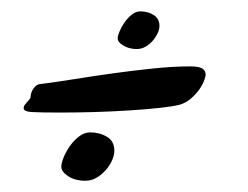

<svg xmlns="http://www.w3.org/2000/svg" viewBox="-20 -447 440 341"><path d="M317.9 -329.1Q333.5 -329.1 339.4 -325.2Q345.2 -321.3 345.2 -314.9Q345.2 -310.1 341.8 -302Q338.4 -293.9 332.3 -285.9Q326.2 -277.8 317.9 -271Q309.6 -264.2 299.8 -261.2Q289.6 -258.3 265.6 -255.6Q241.7 -252.9 211.2 -251Q180.7 -249 147.7 -248Q114.7 -247.1 86.9 -247.1Q50.8 -247.1 36.4 -248Q22 -249 22 -254.9Q22 -257.8 23.7 -260.3Q25.4 -262.7 27.6 -265.1Q29.8 -267.6 31.7 -269.8Q33.7 -272 34.2 -273.9Q34.2 -282.2 39.6 -290Q44.9 -297.9 53.2 -297.9Q79.6 -301.3 113 -306.6Q146.5 -312 181.9 -316.9Q217.3 -321.8 252.4 -325.4Q287.6 -329.1 317.9 -329.1ZM183.1 -179.2Q183.1 -171.4 179 -162.1Q174.8 -152.8 167.7 -144.8Q160.6 -136.7 151.4 -131.3Q142.1 -126 131.8 -126Q113.3 -126 101.1 -134Q88.9 -142.1 88.9 -150.9Q88.9 -157.2 93 -167.5Q97.2 -177.7 104.2 -187.7Q111.3 -197.8 120.6 -204.8Q129.9 -211.9 140.1 -211.9Q156.7 -211.9 169.9 -204.1Q183.1 -196.3 183.1 -179.2ZM263.2 -400.9Q263.2 -395 259.8 -387.7Q256.3 -380.4 251 -374.3Q245.6 -368.2 238.3 -364Q231 -359.9 223.1 -359.9Q209.5 -359.9 199.2 -366Q189 -372.1 189 -378.9Q189 -383.3 192.4 -391.4Q195.8 -399.4 201.2 -407.2Q206.5 -415 213.9 -420.9Q221.2 -426.8 229 -426.8Q243.2 -426.8 253.2 -420.2Q263.2 -413.6 263.2 -400.9Z"/></svg>

Font: Mervale Script
Style: Regular
Weight: 400
Designer: Astigmatic (AOETI)
Foundry: Astigmatic (AOETI)
Version: Version 1.000